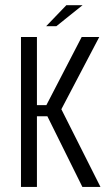

<svg xmlns="http://www.w3.org/2000/svg" viewBox="-20 -737 416 757"><path d="M62.7 0V-591H125.6V-322.6H162.9L302 -591H371.3L221.9 -306.3L376.1 0H304.8L166.8 -278.5H125.6V0ZM161.9 -633.6 241.7 -716.6H305.7L202 -633.6Z"/></svg>

Font: Alumni Sans SC Thin
Style: Regular
Weight: 100
Designer: Robert E. Leuschke
Foundry: Robert E. Leuschke
Version: Version 1.018